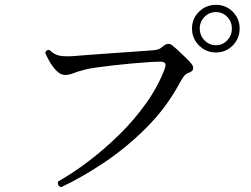

<svg xmlns="http://www.w3.org/2000/svg" viewBox="-20 -800 1040 794"><path d="M233 -26Q214 -33 221 -50Q280 -83 346 -133Q412 -183 474 -244Q536 -305 585 -374Q634 -443 661 -515Q667 -531 663 -538Q659 -545 641 -545Q626 -545 595 -543Q564 -541 525 -537.5Q486 -534 447 -529.5Q408 -525 376 -520.5Q344 -516 327 -511Q303 -505 284.5 -497.5Q266 -490 249 -490Q230 -490 212.5 -508.5Q195 -527 183 -549Q178 -558 173.5 -567Q169 -576 167 -582Q172 -596 185 -593Q204 -574 227.5 -569.5Q251 -565 296 -569Q318 -571 360 -574Q402 -577 451 -580.5Q500 -584 543.5 -587Q587 -590 612 -592Q627 -593 636 -596.5Q645 -600 652 -607Q665 -618 674.5 -618.5Q684 -619 693 -612Q702 -605 717.5 -590.5Q733 -576 748.5 -561Q764 -546 771 -537Q781 -525 778.5 -514.5Q776 -504 760 -499Q747 -495 737.5 -480.5Q728 -466 720 -451Q665 -351 583.5 -270Q502 -189 411 -128Q320 -67 233 -26ZM873 -583Q832 -583 803 -612Q774 -641 774 -682Q774 -723 803 -751.5Q832 -780 873 -780Q914 -780 942.5 -751.5Q971 -723 971 -682Q971 -641 942.5 -612Q914 -583 873 -583ZM873 -613Q901 -613 920 -633.5Q939 -654 939 -682Q939 -710 920 -730Q901 -750 873 -750Q845 -750 825.5 -730Q806 -710 806 -682Q806 -654 825.5 -633.5Q845 -613 873 -613Z"/></svg>

Font: Zen Old Mincho
Style: Regular
Weight: 400
Designer: Yoshimichi Ohira
Foundry: Positype
Version: Version 1.001